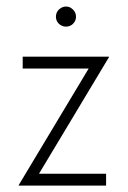

<svg xmlns="http://www.w3.org/2000/svg" viewBox="-20 -578 398 598"><path d="M38.2 0V-1.4L256.2 -364.6H50.7V-401.4H319.4V-400L101.4 -36.8H310.4V0ZM185.4 -495.1Q177.1 -495.1 169.8 -499.3Q162.5 -503.5 158.3 -510.4Q154.2 -517.4 154.2 -525.7Q154.2 -534.7 158.3 -541.7Q162.5 -548.6 169.8 -553.1Q177.1 -557.6 185.4 -557.6Q194.4 -557.6 201.4 -553.1Q208.3 -548.6 212.5 -541.7Q216.7 -534.7 216.7 -525.7Q216.7 -517.4 212.5 -510.4Q208.3 -503.5 201.4 -499.3Q194.4 -495.1 185.4 -495.1Z"/></svg>

Font: Afacad Flux ExtraLight
Style: Regular
Weight: 250
Designer: Kristian Moeller
Foundry: Dicotype
Version: Version 1.100